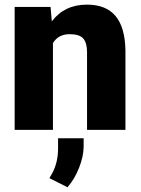

<svg xmlns="http://www.w3.org/2000/svg" viewBox="-20 -558 604 825"><path d="M197.3 -528.3 202.6 -466.3Q257.3 -538.1 353.5 -538.1Q436 -538.1 476.8 -488.8Q517.6 -439.5 519 -340.3V0H354V-333.5Q354 -373.5 337.9 -392.3Q321.8 -411.1 279.3 -411.1Q231 -411.1 207.5 -373V0H43V-528.3ZM270 246.6 192.4 207.5 205.1 185.1Q229.5 139.2 229.5 79.6V36.1H339.4V72.3Q338.9 114.3 319.8 162.8Q300.8 211.4 270 246.6Z"/></svg>

Font: Sadagaat-English
Style: Regular
Weight: 900
Designer: Ahmed alsheikh
Foundry: Ahmed alsheikh Design
Version: Version 2.137;January 17, 2018;FontCreator 11.0.0.2408 64-bi